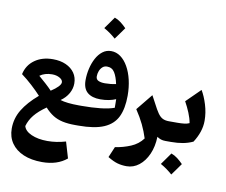

<svg xmlns="http://www.w3.org/2000/svg" viewBox="-131 -1185 2045 1734"><g transform="rotate(10 891.5 -318.5)"><path d="M298.8 -550.8Q367.2 -550.8 418.2 -527.8Q469.2 -504.9 497.6 -463.9Q525.9 -422.9 525.9 -367.7Q525.9 -320.3 501 -276.1Q476.1 -231.9 429.7 -199.7Q457 -190.4 501.7 -185.5Q546.4 -180.7 598.1 -180.7H598.6V0H598.1Q531.7 0 482.4 -10.7Q433.1 -21.5 394 -45.9Q355 -70.3 317.9 -111.3Q248 -62.5 210.2 -15.6Q172.4 31.2 156.7 86.9Q168 131.3 228.5 158.4Q289.1 185.5 376 185.5Q459 185.5 543.5 160.6L587.4 308.6Q500.5 381.3 361.3 381.3Q262.2 381.3 190.2 350.6Q118.2 319.8 79.1 263.4Q40 207 40 129.9Q40 36.6 88.4 -43.2Q136.7 -123 230.5 -203.1Q193.4 -243.7 143.8 -289.1Q94.2 -334.5 46.4 -369.6Q64.9 -454.1 132.6 -502.4Q200.2 -550.8 298.8 -550.8ZM314.9 -415Q248 -415 202.6 -381.8Q235.8 -353.5 269.3 -323.2Q302.7 -293 327.1 -267.1Q369.1 -294.4 391.4 -317.9Q413.6 -341.3 413.6 -358.9Q413.6 -381.8 384.3 -398.4Q355 -415 314.9 -415Z M1019.5 -342.8Q1019.5 -225.1 983.2 -149.4Q946.8 -73.7 861.6 -36.9Q776.4 0 628.9 0H598.6Q588.4 0 583.3 -8.1Q578.1 -16.1 578.1 -37.6V-143.1Q578.1 -164.6 583.3 -172.6Q588.4 -180.7 598.6 -180.7H628.4Q719.2 -180.7 796.9 -189Q874.5 -197.3 923.8 -215.8Q923.8 -232.9 923.6 -255.6Q923.3 -278.3 922.9 -294.4Q894.5 -282.2 858.6 -275.1Q822.8 -268.1 781.2 -268.1Q704.6 -268.1 662.6 -303.7Q620.6 -339.4 620.6 -416Q620.6 -469.2 632.8 -522Q645 -574.7 668.2 -618.2Q691.4 -661.6 725.6 -688Q759.8 -714.4 803.7 -714.4Q851.1 -714.4 890.4 -685.8Q929.7 -657.2 958.7 -606.2Q987.8 -555.2 1003.7 -487.8Q1019.5 -420.4 1019.5 -342.8ZM898.4 -428.7Q884.8 -494.1 861.1 -532.2Q837.4 -570.3 791 -570.3Q766.6 -570.3 749.5 -554.9Q732.4 -539.6 723.4 -515.9Q714.4 -492.2 714.4 -467.3Q714.4 -439 737.8 -428.5Q761.2 -418 796.9 -418Q822.3 -418 848.1 -420.7Q874 -423.3 898.4 -428.7ZM783.2 -1017.6Q813.5 -1006.8 840.6 -986.1Q867.7 -965.3 892.6 -939.5Q873.5 -912.6 854.2 -885.5Q835 -858.4 814.5 -830.6Q790.5 -852.1 763.4 -871.6Q736.3 -891.1 705.6 -908.2Q725.6 -936 744.9 -963.4Q764.2 -990.7 783.2 -1017.6Z M1238.8 -386.7 1276.9 -315.9Q1303.2 -264.2 1323.7 -234.6Q1344.2 -205.1 1367.7 -192.9Q1391.1 -180.7 1426.3 -180.7H1426.8V0H1426.3Q1402.3 0 1384.3 -6.1Q1366.2 -12.2 1348.6 -24.4Q1346.2 65.4 1315.2 135.5Q1284.2 205.6 1233.2 245.6Q1182.1 285.6 1119.6 285.6Q1075.7 285.6 1036.6 274.9Q997.6 264.2 945.3 232.4L986.8 134.3Q1061.5 123 1128.9 94.7Q1196.3 66.4 1237.8 10.3Q1218.3 -52.2 1189.7 -111.8Q1161.1 -171.4 1117.2 -237.3Z M1426.8 0Q1416.5 0 1411.4 -8.1Q1406.2 -16.1 1406.2 -37.6V-143.1Q1406.2 -164.6 1411.4 -172.6Q1416.5 -180.7 1426.8 -180.7H1503.4Q1537.1 -180.7 1565.2 -183.8Q1593.3 -187 1613.3 -196.3Q1606 -239.3 1585.9 -288.1Q1565.9 -336.9 1539.6 -384.3L1668 -510.7Q1698.2 -460.4 1720.7 -387.5Q1743.2 -314.5 1743.2 -240.2Q1743.2 -189 1726.1 -137.9Q1709 -86.9 1677.2 -38.1Q1634.3 -18.1 1585.7 -9Q1537.1 0 1477.1 0ZM1499.5 102.1Q1529.8 112.8 1556.9 133.5Q1584 154.3 1608.9 180.2Q1589.8 207 1570.6 234.1Q1551.3 261.2 1530.8 289.1Q1506.8 267.6 1479.7 248Q1452.6 228.5 1421.9 211.4Q1441.9 183.6 1461.2 156.2Q1480.5 128.9 1499.5 102.1Z"/></g></svg>

Font: Pinar-DS1-FD Bold
Style: Regular
Weight: 700
Designer: Amin Abedi
Version: Version 2.000